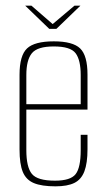

<svg xmlns="http://www.w3.org/2000/svg" viewBox="-20 -649 373 678"><path d="M176 9Q127 9 99.5 -2.5Q72 -14 60.5 -42Q49 -70 49 -121V-385Q49 -453 75.5 -478Q102 -503 170 -503Q237 -503 263 -478Q289 -453 289 -385V-262H73V-119Q73 -59 92.5 -35Q112 -11 174 -11Q229 -11 247 -34Q265 -57 265 -119V-173H289V-122Q289 -73 278 -44Q267 -15 242.5 -3Q218 9 176 9ZM73 -281H265V-384Q265 -437 247 -461Q229 -485 170 -485Q112 -485 92.5 -461Q73 -437 73 -384ZM154 -547 69 -629H91L166 -564L243 -629H264L179 -547Z"/></svg>

Font: Alumni Sans Thin Thin
Style: Regular
Weight: 250
Version: Version 1.018